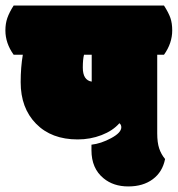

<svg xmlns="http://www.w3.org/2000/svg" viewBox="-62 -670 643 694"><path d="M-42.5 -560.1Q-42.5 -585 -35.4 -605.2Q-28.3 -625.5 -12.7 -649.9H530.8Q547.4 -624 554 -605Q560.5 -585.9 560.5 -560.1Q560.5 -513.7 530.8 -472.2H506.3V-188Q506.3 -154.8 513.4 -133.5Q520.5 -112.3 534.7 -95.2Q525.4 -48.3 490.2 -22.2Q455.1 3.9 401.6 3.9Q348.1 3.9 312.5 -25.4Q268.6 -61 268.6 -127V-147Q303.2 -150.9 339.8 -170.7Q376.5 -190.4 376.5 -210Q376.5 -219.2 369.6 -224.6Q345.7 -197.3 304.9 -181.6Q264.2 -166 218.8 -166Q124 -166 68.4 -222.7Q12.7 -279.3 12.7 -373Q12.7 -426.8 20.5 -472.2H-12.7Q-42.5 -513.7 -42.5 -560.1ZM269.5 -472.2H241.7Q237.3 -455.6 237.3 -425.8Q237.3 -379.9 269.5 -375Z"/></svg>

Font: Modak
Style: Regular
Weight: 400
Version: Version 1.036;PS Version 1.000;hotconv 1.0.79;makeotf.lib2.5